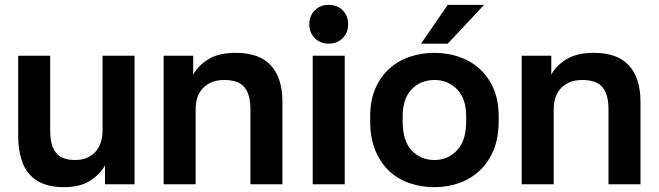

<svg xmlns="http://www.w3.org/2000/svg" viewBox="-20 -760 2717 792"><path d="M242 12Q149 12 102 -40.5Q55 -93 55 -203V-530H187V-221Q187 -161 210.5 -130.5Q234 -100 290 -100Q320 -100 341 -110Q362 -120 376 -136.5Q390 -153 396.5 -175Q403 -197 403 -221V-530H535V0H413V-78Q394 -42 352.5 -15Q311 12 242 12Z M655 -530H777V-452Q796 -488 838.5 -515Q881 -542 953 -542Q1050 -542 1097.5 -490Q1145 -438 1145 -340V0H1013V-310Q1013 -370 988.5 -400Q964 -430 905 -430Q873 -430 851 -420Q829 -410 814.5 -393.5Q800 -377 793.5 -355.5Q787 -334 787 -310V0H655Z M1270 -530H1402V0H1270ZM1336 -580Q1301 -580 1278.5 -602.5Q1256 -625 1256 -660Q1256 -695 1278.5 -717.5Q1301 -740 1336 -740Q1371 -740 1393.5 -717.5Q1416 -695 1416 -660Q1416 -625 1393.5 -602.5Q1371 -580 1336 -580Z M1772 12Q1718 12 1669.5 -4.5Q1621 -21 1585 -55Q1549 -89 1528 -140Q1507 -191 1507 -260V-280Q1507 -345 1528 -394Q1549 -443 1585 -476Q1621 -509 1669.5 -525.5Q1718 -542 1772 -542Q1826 -542 1874 -525.5Q1922 -509 1958.5 -476Q1995 -443 2016 -394Q2037 -345 2037 -280V-260Q2037 -192 2016 -141Q1995 -90 1958.5 -56Q1922 -22 1874 -5Q1826 12 1772 12ZM1772 -100Q1828 -100 1865.5 -140Q1903 -180 1903 -260V-280Q1903 -353 1865.5 -391.5Q1828 -430 1772 -430Q1715 -430 1678 -391.5Q1641 -353 1641 -280V-260Q1641 -179 1678 -139.5Q1715 -100 1772 -100ZM1827 -740H1977L1827 -580H1717Z M2132 -530H2254V-452Q2273 -488 2315.5 -515Q2358 -542 2430 -542Q2527 -542 2574.5 -490Q2622 -438 2622 -340V0H2490V-310Q2490 -370 2465.5 -400Q2441 -430 2382 -430Q2350 -430 2328 -420Q2306 -410 2291.5 -393.5Q2277 -377 2270.5 -355.5Q2264 -334 2264 -310V0H2132Z"/></svg>

Font: Golos Text DemiBold
Style: Regular
Weight: 600
Designer: A.Korolkova, Vitaly Kuzmin
Foundry: ParaType Ltd
Version: Version 2.002